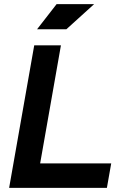

<svg xmlns="http://www.w3.org/2000/svg" viewBox="-20 -914 626 934"><path d="M24.4 0 146.5 -693.4H276.4L175.3 -119.1H521L500 0ZM160.2 -771.5 255.4 -894H438L302.7 -771.5Z"/></svg>

Font: Cascadia Code PL
Style: Bold Italic
Weight: 700
Italic angle: -10°
Monospace: yes
Designer: Aaron Bell
Foundry: Saja Typeworks
Version: Version 2404.023; ttfautohint (v1.8.4)